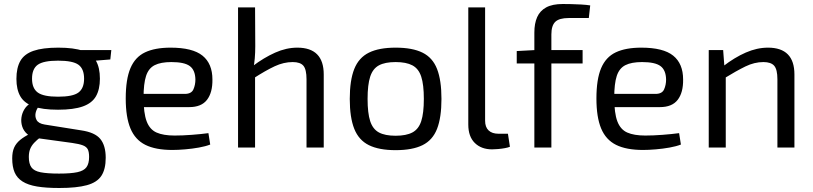

<svg xmlns="http://www.w3.org/2000/svg" viewBox="-20 -737 4063 959"><path d="M271 -499Q349 -499 394.5 -483Q440 -467 459.5 -433Q479 -399 479 -344Q479 -291 459.5 -256.5Q440 -222 394 -205.5Q348 -189 270 -189Q192 -189 146.5 -205.5Q101 -222 81.5 -256Q62 -290 62 -343Q62 -398 81.5 -432.5Q101 -467 147 -483Q193 -499 271 -499ZM270 -434Q197 -434 168.5 -413.5Q140 -393 140 -344Q140 -296 168.5 -275Q197 -254 270 -254Q344 -254 372 -275Q400 -296 400 -344Q400 -393 372 -413.5Q344 -434 270 -434ZM536 -487 531 -440 407 -430 372 -487ZM133 -221 182 -214Q165 -199 159 -177.5Q153 -156 162.5 -138Q172 -120 203 -115L385 -86Q454 -76 481 -43Q508 -10 508 51Q508 108 486.5 141Q465 174 414 188Q363 202 276 202Q210 202 165 194.5Q120 187 92.5 169.5Q65 152 53 124Q41 96 41 54Q41 22 50.5 0.5Q60 -21 80.5 -38Q101 -55 134 -71L194 -104L233 -90L184 -53Q164 -38 150.5 -23.5Q137 -9 130.5 7.5Q124 24 124 47Q124 81 137 99Q150 117 183 123.5Q216 130 275 130Q334 130 366.5 123Q399 116 412 98Q425 80 425 47Q425 22 418.5 9Q412 -4 394 -11Q376 -18 341 -23L166 -47Q135 -51 116.5 -67Q98 -83 91 -105Q84 -127 87 -149.5Q90 -172 102 -191.5Q114 -211 133 -221Z M832 -499Q942 -499 991.5 -459Q1041 -419 1041 -340Q1042 -275 1014 -238.5Q986 -202 925 -202H641V-268H903Q936 -268 946 -290.5Q956 -313 956 -340Q955 -387 928 -407Q901 -427 836 -427Q783 -427 752.5 -411.5Q722 -396 709.5 -357.5Q697 -319 697 -250Q697 -172 712.5 -131Q728 -90 762 -75Q796 -60 852 -60Q891 -60 937.5 -63.5Q984 -67 1021 -72L1030 -15Q1007 -6 973.5 0Q940 6 904.5 9Q869 12 841 12Q757 12 706 -13.5Q655 -39 631.5 -95.5Q608 -152 608 -245Q608 -341 631.5 -396.5Q655 -452 704.5 -475.5Q754 -499 832 -499Z M1465 -499Q1597 -499 1597 -365V0H1511V-341Q1511 -390 1495.5 -408.5Q1480 -427 1442 -427Q1397 -427 1352 -406Q1307 -385 1245 -345L1241 -406Q1298 -449 1354 -474Q1410 -499 1465 -499ZM1254 -700 1255 -507Q1255 -474 1252.5 -445Q1250 -416 1245 -394L1254 -379V0H1169V-700Z M1956 -499Q2040 -499 2090.5 -474Q2141 -449 2163 -392.5Q2185 -336 2185 -243Q2185 -150 2163 -93.5Q2141 -37 2090.5 -12Q2040 13 1956 13Q1873 13 1822.5 -12Q1772 -37 1749.5 -93.5Q1727 -150 1727 -243Q1727 -336 1749.5 -392.5Q1772 -449 1822.5 -474Q1873 -499 1956 -499ZM1956 -427Q1903 -427 1872.5 -410.5Q1842 -394 1829 -354Q1816 -314 1816 -243Q1816 -172 1829 -132Q1842 -92 1872.5 -75.5Q1903 -59 1956 -59Q2009 -59 2040 -75.5Q2071 -92 2084 -132Q2097 -172 2097 -243Q2097 -314 2084 -354Q2071 -394 2040 -410.5Q2009 -427 1956 -427Z M2403 -700V-134Q2403 -102 2420.5 -85.5Q2438 -69 2470 -69H2517L2527 -4Q2518 0 2501.5 3Q2485 6 2467.5 7.5Q2450 9 2438 9Q2384 9 2351.5 -23Q2319 -55 2319 -115V-700Z M2791 -717Q2807 -717 2832 -716.5Q2857 -716 2883 -714.5Q2909 -713 2928 -710L2921 -647H2821Q2773 -647 2753.5 -628Q2734 -609 2734 -565V0H2649V-574Q2649 -620 2663 -651.5Q2677 -683 2708 -700Q2739 -717 2791 -717ZM2890 -487V-420H2561V-482L2654 -487Z M3183 -499Q3293 -499 3342.5 -459Q3392 -419 3392 -340Q3393 -275 3365 -238.5Q3337 -202 3276 -202H2992V-268H3254Q3287 -268 3297 -290.5Q3307 -313 3307 -340Q3306 -387 3279 -407Q3252 -427 3187 -427Q3134 -427 3103.5 -411.5Q3073 -396 3060.5 -357.5Q3048 -319 3048 -250Q3048 -172 3063.5 -131Q3079 -90 3113 -75Q3147 -60 3203 -60Q3242 -60 3288.5 -63.5Q3335 -67 3372 -72L3381 -15Q3358 -6 3324.5 0Q3291 6 3255.5 9Q3220 12 3192 12Q3108 12 3057 -13.5Q3006 -39 2982.5 -95.5Q2959 -152 2959 -245Q2959 -341 2982.5 -396.5Q3006 -452 3055.5 -475.5Q3105 -499 3183 -499Z M3816 -499Q3948 -499 3948 -365V0H3863V-341Q3863 -390 3847 -408.5Q3831 -427 3793 -427Q3748 -427 3703 -405Q3658 -383 3596 -345L3592 -406Q3649 -450 3705 -474.5Q3761 -499 3816 -499ZM3592 -487 3599 -394 3605 -379V0H3520V-487Z"/></svg>

Font: Exo 2
Style: Regular
Weight: 400
Designer: Natanael Gama
Foundry: Natanael Gama
Version: Version 2.010